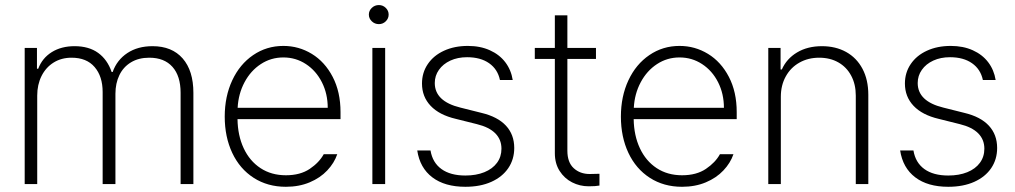

<svg xmlns="http://www.w3.org/2000/svg" viewBox="-20 -717 3953 748"><path d="M76.2 -530.3H124V-449.2H128.9Q144.5 -490.7 181.6 -513.9Q218.8 -537.1 270.5 -537.1Q326.2 -537.1 362.3 -511Q398.4 -484.9 415 -436.5H418.9Q435.5 -483.4 476.1 -510.3Q516.6 -537.1 574.2 -537.1Q649.9 -537.1 691.7 -489.3Q733.4 -441.4 733.4 -355.5V0H683.6V-355.5Q683.6 -420.9 651.9 -456.5Q620.1 -492.2 561.5 -492.2Q520 -492.2 490.2 -474.1Q460.4 -456.1 445.1 -424.3Q429.7 -392.6 429.7 -351.6V0H379.9V-358.4Q379.9 -419.4 348.6 -455.8Q317.4 -492.2 258.8 -492.2Q219.2 -492.2 189 -473.4Q158.7 -454.6 141.8 -420.9Q125 -387.2 125 -344.7V0H76.2Z M855.5 -262.7Q855.5 -341.3 884.8 -404.1Q914.1 -466.8 966.3 -502.4Q1018.6 -538.1 1084 -538.1Q1144 -538.1 1194.8 -507.1Q1245.6 -476.1 1276.1 -417.5Q1306.6 -358.9 1306.6 -280.3V-252.9H905.3Q906.2 -189 929.4 -139.4Q952.6 -89.8 994.9 -62Q1037.1 -34.2 1093.8 -34.2Q1149.9 -34.2 1186.8 -59.1Q1223.6 -84 1241.2 -116.2H1293.9Q1282.2 -82 1254.9 -53Q1227.5 -23.9 1186.3 -6.6Q1145 10.7 1093.8 10.7Q1022.5 10.7 968.3 -24.2Q914.1 -59.1 884.8 -121.3Q855.5 -183.6 855.5 -262.7ZM1256.8 -296.9Q1256.8 -351.6 1234.1 -396.5Q1211.4 -441.4 1171.9 -467.3Q1132.3 -493.2 1084 -493.2Q1035.6 -493.2 996.1 -467.3Q956.5 -441.4 932.6 -396.5Q908.7 -351.6 905.8 -296.9Z M1430.7 -530.3H1480.5V0H1430.7ZM1417 -660.2Q1417 -675.3 1428.5 -686.3Q1439.9 -697.3 1456.1 -697.3Q1471.7 -697.3 1482.9 -686.3Q1494.1 -675.3 1494.1 -660.2Q1494.1 -645 1482.9 -634Q1471.7 -623 1456.1 -623Q1439.9 -623 1428.5 -634Q1417 -645 1417 -660.2Z M1799.8 -494.1Q1763.2 -494.1 1734.6 -481Q1706.1 -467.8 1689.9 -444.8Q1673.8 -421.9 1673.8 -393.6Q1673.8 -322.3 1773.4 -297.9L1855.5 -277.3Q1918.9 -262.2 1951.2 -227.3Q1983.4 -192.4 1983.4 -140.6Q1983.4 -96.2 1960.2 -62Q1937 -27.8 1894 -8.5Q1851.1 10.7 1793 10.7Q1712.9 10.7 1664.3 -26.1Q1615.7 -63 1605.5 -130.9H1657.2Q1665 -83.5 1700 -58.3Q1734.9 -33.2 1793 -33.2Q1835 -33.2 1866.9 -46.1Q1898.9 -59.1 1916.3 -82.8Q1933.6 -106.4 1933.6 -137.7Q1933.6 -173.3 1909.7 -197.5Q1885.7 -221.7 1837.9 -233.4L1755.9 -253.9Q1691.4 -269 1657.7 -304.7Q1624 -340.3 1624 -391.6Q1624 -434.1 1646.7 -467.5Q1669.4 -501 1710 -519.5Q1750.5 -538.1 1802.7 -538.1Q1851.1 -538.1 1888.4 -521.2Q1925.8 -504.4 1948.5 -474.6Q1971.2 -444.8 1977.5 -405.3H1927.7Q1918.9 -447.3 1885.5 -470.7Q1852.1 -494.1 1799.8 -494.1Z M2301.8 -487.3H2190.4V-129.9Q2190.4 -84.5 2215.1 -61.8Q2239.7 -39.1 2277.3 -39.1L2315.4 -40V5.9Q2300.8 8.8 2273.4 8.8Q2238.8 8.8 2208.7 -6.6Q2178.7 -22 2160.2 -51Q2141.6 -80.1 2141.6 -120.1V-487.3H2063.5V-530.3H2141.6V-657.2H2190.4V-530.3H2301.8Z M2398.9 -262.7Q2398.9 -341.3 2428.2 -404.1Q2457.5 -466.8 2509.8 -502.4Q2562 -538.1 2627.4 -538.1Q2687.5 -538.1 2738.3 -507.1Q2789.1 -476.1 2819.6 -417.5Q2850.1 -358.9 2850.1 -280.3V-252.9H2448.7Q2449.7 -189 2472.9 -139.4Q2496.1 -89.8 2538.3 -62Q2580.6 -34.2 2637.2 -34.2Q2693.4 -34.2 2730.2 -59.1Q2767.1 -84 2784.7 -116.2H2837.4Q2825.7 -82 2798.3 -53Q2771 -23.9 2729.7 -6.6Q2688.5 10.7 2637.2 10.7Q2565.9 10.7 2511.7 -24.2Q2457.5 -59.1 2428.2 -121.3Q2398.9 -183.6 2398.9 -262.7ZM2800.3 -296.9Q2800.3 -351.6 2777.6 -396.5Q2754.9 -441.4 2715.3 -467.3Q2675.8 -493.2 2627.4 -493.2Q2579.1 -493.2 2539.6 -467.3Q2500 -441.4 2476.1 -396.5Q2452.1 -351.6 2449.2 -296.9Z M3022 0H2973.1V-530.3H3021V-446.3H3025.9Q3044.4 -488.3 3085.2 -512.7Q3126 -537.1 3182.1 -537.1Q3235.8 -537.1 3276.6 -514.4Q3317.4 -491.7 3340.1 -449Q3362.8 -406.2 3362.8 -347.7V0H3314V-344.7Q3314 -388.7 3296.1 -422.1Q3278.3 -455.6 3246.1 -473.9Q3213.9 -492.2 3171.4 -492.2Q3128.4 -492.2 3094.5 -473.1Q3060.5 -454.1 3041.3 -419.4Q3022 -384.8 3022 -339.8Z M3681.2 -494.1Q3644.5 -494.1 3616 -481Q3587.4 -467.8 3571.3 -444.8Q3555.2 -421.9 3555.2 -393.6Q3555.2 -322.3 3654.8 -297.9L3736.8 -277.3Q3800.3 -262.2 3832.5 -227.3Q3864.7 -192.4 3864.7 -140.6Q3864.7 -96.2 3841.6 -62Q3818.4 -27.8 3775.4 -8.5Q3732.4 10.7 3674.3 10.7Q3594.2 10.7 3545.7 -26.1Q3497.1 -63 3486.8 -130.9H3538.6Q3546.4 -83.5 3581.3 -58.3Q3616.2 -33.2 3674.3 -33.2Q3716.3 -33.2 3748.3 -46.1Q3780.3 -59.1 3797.6 -82.8Q3814.9 -106.4 3814.9 -137.7Q3814.9 -173.3 3791 -197.5Q3767.1 -221.7 3719.2 -233.4L3637.2 -253.9Q3572.8 -269 3539.1 -304.7Q3505.4 -340.3 3505.4 -391.6Q3505.4 -434.1 3528.1 -467.5Q3550.8 -501 3591.3 -519.5Q3631.8 -538.1 3684.1 -538.1Q3732.4 -538.1 3769.8 -521.2Q3807.1 -504.4 3829.8 -474.6Q3852.5 -444.8 3858.9 -405.3H3809.1Q3800.3 -447.3 3766.8 -470.7Q3733.4 -494.1 3681.2 -494.1Z"/></svg>

Font: Pretendard GOV ExtraLight
Style: Regular
Weight: 200
Designer: Base glyphs from Inter by Rasmus Andersson; Hangeul glyphs from Noto Sans CJK(Source Han Sans) by Jang Soo-young and Kan
Foundry: Kil Hyung-jin
Version: Version 1.309